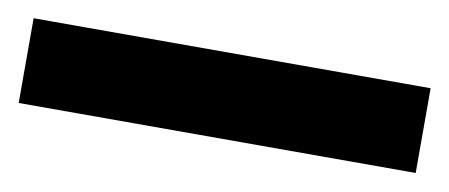

<svg xmlns="http://www.w3.org/2000/svg" viewBox="-32 -934 563 241"><g transform="rotate(10 250.0 -814.0)"><path d="M503 -760H-3V-868H503Z"/></g></svg>

Font: Noto Sans Thai ExtraBold
Style: Regular
Weight: 800
Version: Version 2.001